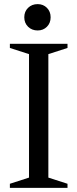

<svg xmlns="http://www.w3.org/2000/svg" viewBox="-20 -913 376 933"><path d="M28 -20 121 -50V-650L28 -680V-700H308V-680L215 -650V-50L308 -20V0H28ZM98 -829Q98 -857 116.5 -875Q135 -893 163 -893Q190 -893 208 -875Q226 -857 226 -829Q226 -801 208 -783Q190 -765 163 -765Q135 -765 116.5 -783Q98 -801 98 -829Z"/></svg>

Font: Wittgenstein
Style: Regular
Weight: 400
Designer: Jörg Drees
Foundry: Jörg Drees
Version: Version 1.003;Glyphs 3.1.2 (3151)